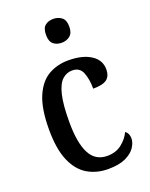

<svg xmlns="http://www.w3.org/2000/svg" viewBox="-144 -836 723 923"><g transform="rotate(-20 217.5 -374.5)"><path d="M248 10Q188 10 142 -17.5Q96 -45 70 -105.5Q44 -166 44 -265Q44 -372 70.5 -433.5Q97 -495 142 -521Q187 -547 244 -547Q316 -547 359 -519.5Q402 -492 402 -444Q402 -410 381.5 -394Q361 -378 311 -378Q311 -426 297.5 -460.5Q284 -495 245 -495Q216 -495 194 -474.5Q172 -454 160 -404.5Q148 -355 148 -266Q148 -160 176 -105.5Q204 -51 265 -51Q309 -51 339 -74.5Q369 -98 384 -130Q402 -117 402 -91Q402 -69 386.5 -45.5Q371 -22 337 -6Q303 10 248 10ZM245 -637Q219 -637 202.5 -651Q186 -665 186 -698Q186 -732 202.5 -745.5Q219 -759 245 -759Q269 -759 287 -745.5Q305 -732 305 -698Q305 -665 287 -651Q269 -637 245 -637Z"/></g></svg>

Font: Noto Serif Tamil Condensed Medium
Style: Italic
Weight: 500
Width: 3
Italic angle: -12°
Designer: Indian Type Foundry, Tom Grace, and the Monotype Design Team
Foundry: Monotype Imaging Inc.
Version: Version 2.003; ttfautohint (v1.8.4.7-5d5b)